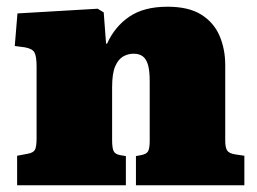

<svg xmlns="http://www.w3.org/2000/svg" viewBox="-20 -552 765 572"><path d="M31 0V-88L63 -94Q79 -97 84 -105.5Q89 -114 89 -141V-354Q89 -383 83 -395Q77 -407 54 -411L24 -415L32 -512L271 -526L289 -515L296 -422H299Q322 -473 365.5 -502.5Q409 -532 479 -532Q542 -532 579.5 -508.5Q617 -485 634 -445.5Q651 -406 651 -358V-133Q651 -113 656.5 -104Q662 -95 681 -92L708 -88V0H385V-87L401 -90Q417 -93 421.5 -102Q426 -111 426 -132V-310Q426 -341 421 -358.5Q416 -376 405.5 -384Q395 -392 378 -392Q361 -392 346.5 -383.5Q332 -375 323 -354Q314 -333 314 -292V-134Q314 -113 318 -103Q322 -93 337 -90L355 -87V0Z"/></svg>

Font: Literata 18pt Black
Style: Regular
Weight: 900
Designer: Latin by Veronika Burian and Jose Scaglione. Greek by Irene Vlachou. Cyrillic by Vera Evstafieva.
Foundry: TypeTogether
Version: Version 3.103;gftools[0.9.29]